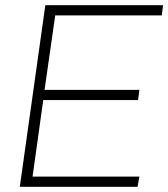

<svg xmlns="http://www.w3.org/2000/svg" viewBox="-20 -717 646 737"><path d="M56 0 154 -697H606L601 -658H192L151 -372H515L510 -333H146L105 -39H515L508 0Z"/></svg>

Font: Hanken Grotesk ExtraLight
Style: Italic
Weight: 250
Italic angle: -8°
Designer: Alfredo Marco Pradil
Foundry: Hanken Design Co.
Version: Version 3.013